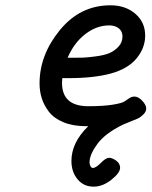

<svg xmlns="http://www.w3.org/2000/svg" viewBox="-20 -468 567 718"><path d="M127.9 -155.8Q127.9 -262.7 203.9 -355.5Q279.8 -448.2 393.1 -448.2Q449.2 -448.2 486.1 -416.5Q522.9 -384.8 522.9 -335Q522.9 -289.1 491 -250Q459 -210.9 394 -192.9Q330.1 -175.8 236.8 -175.8H212.9Q211.9 -164.6 211.9 -158.2Q211.9 -71.3 309.1 -70.8Q365.2 -70.8 400.6 -76.4Q436 -82 446 -89.1Q456.1 -96.2 464.6 -101.6Q473.1 -106.9 482.9 -106.9Q497.1 -106.9 512 -91.1Q526.9 -75.2 526.9 -62Q526.9 -50.8 515.9 -39.8Q504.9 -28.8 493.4 -23.9Q481.9 -19 462.9 -11.5Q443.8 -3.9 439.9 -2Q374 30.3 345 69.1Q315.9 107.9 314.9 137.2V142.1Q317.9 160.2 328.1 160.2Q339.4 159.2 357.7 140.6Q376 122.1 388.2 122.1Q399.4 122.1 414.3 132.6Q429.2 143.1 429.2 160.2Q428.2 179.2 396 204.6Q363.8 230 330.1 230Q293 230 270 202.4Q247.1 174.8 247.1 133.8Q247.1 64.9 310.1 3.9H301.8Q252.9 3.9 217 -11Q181.2 -25.9 162.6 -50.5Q144 -75.2 136 -101.1Q127.9 -127 127.9 -155.8ZM232.9 -252H245.1Q272 -252 289.1 -252.4Q306.2 -252.9 337.6 -257.1Q369.1 -261.2 388.2 -269Q407.2 -276.9 422.6 -293Q438 -309.1 438 -332Q438 -351.1 424.1 -362.1Q410.2 -373 388.2 -373Q341.3 -373 299.1 -340.6Q256.8 -308.1 232.9 -252Z"/></svg>

Font: CMU Typewriter Text
Style: BoldItalic
Weight: 700
Italic angle: -14.04°
Version: Version 0.7.0